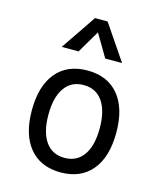

<svg xmlns="http://www.w3.org/2000/svg" viewBox="-119 -882 823 978"><g transform="rotate(15 293.0 -392.5)"><path d="M293 9.8Q187 9.8 128.7 -60.5Q70.3 -130.9 70.3 -258.8Q70.3 -387.2 128.7 -457.3Q187 -527.3 293 -527.3Q398.9 -527.3 457.3 -457.3Q515.6 -387.2 515.6 -258.8Q515.6 -130.9 457.3 -60.5Q398.9 9.8 293 9.8ZM293 -66.9Q357.9 -66.9 393.1 -116.9Q428.2 -167 428.2 -258.8Q428.2 -350.6 393.1 -400.6Q357.9 -450.7 293 -450.7Q228 -450.7 192.9 -400.6Q157.7 -350.6 157.7 -258.8Q157.7 -167 192.9 -116.9Q228 -66.9 293 -66.9ZM133.8 -609.4 259.8 -794.9H326.2L452.1 -609.4H363.3L293 -728.5L222.7 -609.4Z"/></g></svg>

Font: Cascadia Mono SemiLight
Style: Regular
Weight: 350
Monospace: yes
Designer: Aaron Bell
Foundry: Saja Typeworks
Version: Version 2404.023; ttfautohint (v1.8.4)